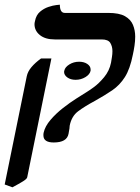

<svg xmlns="http://www.w3.org/2000/svg" viewBox="-26 -577 596 818"><path d="M248 -276Q251 -291 269.5 -302.5Q288 -314 311 -314Q332 -314 346 -304.5Q360 -295 360 -281V-276Q357 -260 338 -248.5Q319 -237 296 -237Q275 -237 261 -247Q247 -257 247 -271Q247 -274 248 -276ZM271 -42Q271 -40 270.5 -37Q270 -34 270 -30Q269 -25 268 -19Q267 -13 266 -7Q259 30 203 30Q159 30 159 0Q159 -3 159 -6Q159 -9 160 -12Q166 -39 189 -66Q212 -93 242 -116.5Q272 -140 300.5 -158Q329 -176 345 -186Q352 -190 373.5 -205.5Q395 -221 417.5 -248Q440 -275 447 -310Q449 -322 451 -334.5Q453 -347 453 -359Q453 -379 444 -394Q435 -409 407 -409H207Q167 -409 144 -427.5Q121 -446 121 -474Q121 -477 121.5 -480Q122 -483 123 -487Q128 -513 144.5 -527Q161 -541 180.5 -547.5Q200 -554 214.5 -555.5Q229 -557 229 -557Q229 -522 250 -522H435Q482 -522 506.5 -508Q531 -494 540.5 -471Q550 -448 550 -421Q550 -402 547 -382Q544 -362 540 -344Q528 -283 506 -248.5Q484 -214 452.5 -192.5Q421 -171 378 -147Q335 -124 307 -103Q279 -82 271 -42ZM27 221 -6 209 88 -252Q92 -272 108 -291Q124 -310 149 -328H193L90 178Q89 185 72 195.5Q55 206 27 221Z"/></svg>

Font: Libertinus Serif Semibold Italic
Style: Regular
Weight: 600
Italic angle: -11.5°
Designer: Philipp H. Poll, Khaled Hosny
Foundry: Caleb Maclennan
Version: Version 7.051;RELEASE